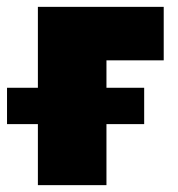

<svg xmlns="http://www.w3.org/2000/svg" viewBox="-28 -540 520 560"><path d="M82.5 0V-520H449.5V-364H282.5V0ZM-7.5 -178V-284H392.5V-178Z"/></svg>

Font: Geologica Cursive Black
Style: Regular
Weight: 900
Designer: Sindre Bremnes, Frode Helland
Foundry: Monokrom Skriftforlag AS
Version: Version 1.010;gftools[0.9.28]